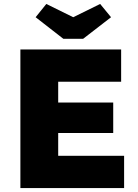

<svg xmlns="http://www.w3.org/2000/svg" viewBox="-20 -950 699 970"><path d="M83 0V-700H592V-537H274V-432H552V-278H274V-163H607V0ZM300 -754 160 -863 214 -930 350 -863 486 -930 541 -863 400 -754Z"/></svg>

Font: Lexend Deca ExtraBold
Style: Regular
Weight: 800
Designer: Bonnie Shaver-Troup, Thomas Jockin
Foundry: Lexend
Version: Version 1.008; ttfautohint (v1.8.4.7-5d5b)